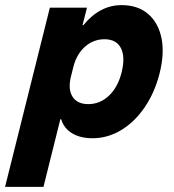

<svg xmlns="http://www.w3.org/2000/svg" viewBox="-74 -530 678 750"><path d="M-54.2 200 120.8 -500H265.8L248.3 -431.7H251.7Q315.8 -510 400.8 -510Q464.2 -510 504.2 -475.8Q544.2 -441.7 556.7 -381.7Q569.2 -321.7 549.2 -242.5Q530 -167.5 490.8 -110.4Q451.7 -53.3 399.2 -21.7Q346.7 10 287.5 10Q240 10 207.9 -9.2Q175.8 -28.3 165 -64.2H161.7L95.8 200ZM270.8 -123.3Q317.5 -123.3 352.5 -157.1Q387.5 -190.8 401.7 -250Q415.8 -309.2 397.9 -342.9Q380 -376.7 334.2 -376.7Q290.8 -376.7 257.9 -347.5Q225 -318.3 212.5 -268.3L203.3 -231.7Q190.8 -181.7 209.2 -152.5Q227.5 -123.3 270.8 -123.3Z"/></svg>

Font: Funnel Sans ExtraBold
Style: Italic
Weight: 800
Italic angle: -14.036°
Version: Version 1.000; Beta; Release 5; Build 24; ttfautohint (v1.8.